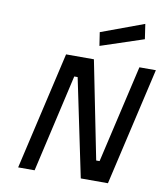

<svg xmlns="http://www.w3.org/2000/svg" viewBox="-100 -1031 971 1114"><g transform="rotate(10 386.0 -474.0)"><path d="M243 -694H407L522 -118H542L675 -694H772L612 0H452L332 -576H312L180 0H83ZM665 -948 678 -860 425 -776 413 -855Z"/></g></svg>

Font: Panefresco 600wt
Style: Italic
Weight: 600
Foundry: Campivisivi & Chank Co
Version: Version 1.000